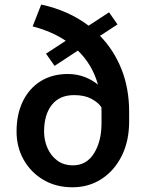

<svg xmlns="http://www.w3.org/2000/svg" viewBox="-20 -791 620 821"><path d="M119.6 -678.2 156.2 -771.5Q272.5 -746.6 358.9 -681.2L446.3 -738.3L482.4 -686.5L407.7 -637.7Q466.8 -577.1 499.5 -495.1Q532.2 -413.1 532.2 -313V-271.5Q532.2 -188 500.7 -124.8Q469.2 -61.5 414.6 -25.9Q359.9 9.8 290 9.8Q219.2 9.8 165.3 -22.2Q111.3 -54.2 81.1 -108.2Q50.8 -162.1 50.8 -228.5Q50.8 -302.7 77.9 -358.2Q105 -413.6 154.3 -444.1Q203.6 -474.6 270 -474.6Q307.6 -474.6 340.3 -462.4Q373 -450.2 398.9 -429.2Q386.2 -474.1 364.3 -510.3Q342.3 -546.4 313 -574.7L213.4 -509.3L176.8 -561.5L261.2 -616.7Q229 -638.2 193.1 -653.3Q157.2 -668.5 119.6 -678.2ZM168.5 -228.5Q168.5 -191.4 182.9 -158.2Q197.3 -125 224.9 -104.5Q252.4 -84 292 -84Q350.1 -84 382.1 -135.5Q414.1 -187 414.1 -264.6V-314Q414.1 -323.2 413.6 -332.5Q399.9 -353 370.6 -368.7Q341.3 -384.3 296.9 -384.3Q234.4 -384.3 201.4 -342.3Q168.5 -300.3 168.5 -228.5Z"/></svg>

Font: Vazirmatn RD Medium
Style: Regular
Weight: 500
Designer: Saber Rastikerdar
Foundry: Saber Rastikerdar
Version: Version 33.003